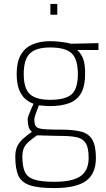

<svg xmlns="http://www.w3.org/2000/svg" viewBox="-20 -720 541 979"><path d="M256 239Q173 239 130.5 224Q88 209 73 174Q58 139 58 80Q58 47 68 26Q78 5 97 -12Q116 -29 143 -48Q131 -56 126 -73Q121 -90 121 -113Q121 -119 126 -132Q131 -145 138 -161.5Q145 -178 151 -191Q128 -199 108.5 -216Q89 -233 77 -264Q65 -295 65 -343Q65 -403 85.5 -439.5Q106 -476 144.5 -493Q183 -510 236 -510Q265 -510 295.5 -506Q326 -502 342 -497L482 -500V-465H374Q393 -448 403.5 -421.5Q414 -395 414 -343Q414 -282 394 -246Q374 -210 334 -194.5Q294 -179 232 -179Q226 -179 206.5 -180.5Q187 -182 178 -183Q171 -164 163 -142Q155 -120 155 -113Q155 -95 158.5 -84Q162 -73 174.5 -67.5Q187 -62 215 -60.5Q243 -59 292 -59Q354 -59 393 -49Q432 -39 450.5 -8Q469 23 469 85Q469 166 418.5 202.5Q368 239 256 239ZM257 207Q350 207 391 178Q432 149 432 85Q432 34 417.5 10.5Q403 -13 372 -20Q341 -27 290 -27Q280 -27 260.5 -27.5Q241 -28 220 -28.5Q199 -29 184.5 -29.5Q170 -30 169 -30Q140 -10 123.5 5.5Q107 21 100.5 38Q94 55 94 79Q94 126 106 154.5Q118 183 153 195Q188 207 257 207ZM235 -211Q314 -211 345.5 -239.5Q377 -268 377 -343Q377 -418 345.5 -448Q314 -478 235 -478Q165 -478 133 -448Q101 -418 101 -343Q101 -268 133 -239.5Q165 -211 235 -211ZM237 -645V-700H272V-645Z"/></svg>

Font: Cairo Play ExtraLight
Style: Regular
Weight: 250
Version: Version 3.119